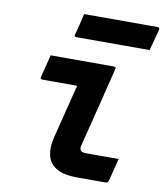

<svg xmlns="http://www.w3.org/2000/svg" viewBox="-84 -824 768 893"><g transform="rotate(10 300.0 -377.0)"><path d="M121 -538H420Q431 -538 428 -527Q405 -434 382 -341Q359 -248 335 -154Q329 -133 337 -125Q344 -118 364 -118H516Q509 -92 502.5 -64.5Q496 -37 489 -11Q486 0 475 0H342Q275 0 241 -21.5Q207 -43 199 -80Q191 -117 202 -161Q218 -226 234.5 -291Q251 -356 267 -420H103Q91 -420 94 -431Q101 -457 107.5 -484.5Q114 -512 121 -538ZM241 -754H588Q599 -754 597 -743Q590 -717 583.5 -692.5Q577 -668 570 -642H224Q213 -642 216 -653Q223 -679 229 -703.5Q235 -728 241 -754Z"/></g></svg>

Font: Recursive Mn Lnr St
Style: Bold Italic
Weight: 700
Italic angle: -15°
Monospace: yes
Version: Version 1.079;hotconv 1.0.112;makeotfexe 2.5.65598; ttfautoh